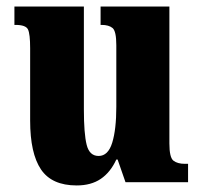

<svg xmlns="http://www.w3.org/2000/svg" viewBox="-20 -556 617 586"><path d="M214 10Q138 10 105 -39Q72 -88 72 -188V-409Q72 -452 65.5 -466Q59 -480 27 -480H24V-536H236V-222Q236 -148 244.5 -114Q253 -80 281 -80Q310 -80 322.5 -120.5Q335 -161 335 -230V-418Q335 -461 323.5 -470.5Q312 -480 290 -480H287V-536H497V-118Q497 -75 509.5 -65.5Q522 -56 544 -56H554V0H363L339 -69H335Q317 -30 287.5 -10Q258 10 214 10Z"/></svg>

Font: Noto Serif Armenian ExtraCondensed Black
Style: Regular
Weight: 900
Width: 2
Designer: Monotype Design Team
Foundry: Monotype Imaging Inc.
Version: Version 2.008; ttfautohint (v1.8.4.7-5d5b)